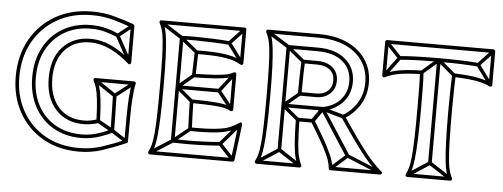

<svg xmlns="http://www.w3.org/2000/svg" viewBox="-45 -714 2227 850"><g transform="rotate(5 1069.0 -288.5)"><path d="M452 -497 458 -511Q429 -525 398.5 -532.5Q368 -540 335 -540Q335 -540 335 -540Q335 -540 335 -540Q264 -540 209.5 -508.5Q155 -477 124.5 -420Q94 -363 94 -288Q94 -288 94 -288Q94 -288 94 -288Q94 -215 123.5 -158.5Q153 -102 207 -70Q261 -38 333 -38Q333 -38 333 -38Q333 -38 333 -38Q369 -38 403.5 -48Q438 -58 472 -75Q474 -76 475 -78Q476 -80 476 -82Q475 -140 474.5 -177Q474 -214 473 -238H457Q458 -214 458.5 -177Q459 -140 460 -82Q460 -80 463 -85.5Q466 -91 464 -89Q433 -73 400.5 -63.5Q368 -54 333 -54Q333 -54 333 -54Q333 -54 333 -54Q265 -54 214.5 -84Q164 -114 137 -166.5Q110 -219 110 -288Q110 -288 110 -288Q110 -288 110 -288Q110 -358 138 -411Q166 -464 217 -494Q268 -524 335 -524Q335 -524 335 -524Q335 -524 335 -524Q367 -524 395.5 -516.5Q424 -509 452 -497ZM522 -547 512 -559 450 -510Q448 -509 447.5 -506Q447 -503 448 -500L510 -386L524 -394L462 -508Q461 -510 459.5 -503Q458 -496 460 -498ZM377 -307 369 -293 461 -231Q463 -230 465.5 -230.5Q468 -231 470 -232L550 -294L540 -306L460 -244Q458 -243 464.5 -243.5Q471 -244 469 -245ZM406 -126 398 -112 464 -75Q464 -75 464 -75Q464 -75 464 -75L529 -33L537 -47L472 -89Q472 -89 472 -89Q472 -89 472 -89ZM541 -40Q541 -111 541.5 -156Q542 -201 544 -228Q546 -255 548 -271Q550 -287 553 -298Q554 -302 551.5 -305Q549 -308 545 -308H373Q369 -308 366.5 -304.5Q364 -301 366 -296Q373 -284 378.5 -266Q384 -248 388 -214Q392 -180 394 -119L399 -127Q384 -122 369 -119Q354 -116 338 -116Q266 -116 224.5 -163.5Q183 -211 183 -291Q183 -371 224.5 -417Q266 -463 336 -463Q383 -463 426.5 -442Q470 -421 512 -384Q516 -380 520.5 -382.5Q525 -385 525 -390V-552Q525 -554 523.5 -556.5Q522 -559 520 -560Q475 -576 430 -588Q385 -600 334 -600Q241 -600 170.5 -559.5Q100 -519 60.5 -448Q21 -377 21 -284Q21 -197 59 -127.5Q97 -58 166 -17.5Q235 23 328 23Q383 23 432.5 6.5Q482 -10 536 -33Q541 -35 541 -40ZM525 -40 530 -47Q478 -25 429.5 -9Q381 7 328 7Q240 7 174.5 -31Q109 -69 73 -135Q37 -201 37 -284Q37 -372 74.5 -439.5Q112 -507 179 -545.5Q246 -584 334 -584Q384 -584 427.5 -572Q471 -560 514 -544L509 -552V-390L522 -396Q479 -434 432.5 -456.5Q386 -479 336 -479Q260 -479 213.5 -428.5Q167 -378 167 -291Q167 -203 213.5 -151.5Q260 -100 338 -100Q355 -100 372 -103Q389 -106 405 -111Q410 -114 410 -119Q408 -183 403.5 -218Q399 -253 393 -272Q387 -291 380 -304L373 -292H545L537 -302Q534 -291 532 -275Q530 -259 528 -231Q526 -203 525.5 -157Q525 -111 525 -40Z M923 -292V-308H738V-292ZM949 -506 951 -522Q919 -525 879 -526.5Q839 -528 801.5 -528.5Q764 -529 738 -527Q734 -527 732 -524.5Q730 -522 730 -519V-300Q730 -300 730 -300Q730 -300 730 -300V-61Q730 -58 732 -55.5Q734 -53 738 -53Q764 -52 801 -52Q838 -52 877 -53.5Q916 -55 949 -58L947 -74Q915 -71 876.5 -69.5Q838 -68 801 -68Q764 -68 738 -69Q735 -69 740.5 -63.5Q746 -58 746 -61V-300Q746 -300 746 -300Q746 -300 746 -300V-519Q746 -522 740.5 -516.5Q735 -511 738 -511Q764 -513 801.5 -512.5Q839 -512 878.5 -510.5Q918 -509 949 -506ZM1018 -575 1006 -585 944 -519Q943 -518 942.5 -514.5Q942 -511 944 -509L1006 -426L1018 -436L956 -519Q955 -521 954.5 -514Q954 -507 956 -509ZM1036 -155 1024 -165 942 -71Q940 -69 940 -66Q940 -63 942 -61L1004 5L1016 -5L954 -71Q952 -73 952 -66Q952 -59 954 -61ZM991 -374 979 -384 917 -305Q915 -303 915 -300Q915 -297 917 -295L979 -217L991 -227L929 -305Q928 -307 928 -300Q928 -293 929 -295ZM646 -587 638 -573 734 -512Q734 -512 733.5 -512.5Q733 -513 733 -513L804 -455L814 -467L743 -525Q743 -525 743 -525.5Q743 -526 742 -526ZM638 -7 646 7 742 -54Q743 -54 743 -54.5Q743 -55 743 -55L815 -113L805 -125L733 -67Q733 -67 733.5 -67.5Q734 -68 734 -68ZM811 -351 801 -363 733 -306Q730 -304 730 -300Q730 -296 733 -294L801 -237L811 -249L743 -306Q740 -308 740 -300Q740 -292 743 -294ZM642 8H1010Q1013 8 1015 6Q1017 4 1018 1L1038 -159Q1039 -164 1034.5 -167Q1030 -170 1025 -166Q1009 -154 987 -144.5Q965 -135 924 -130.5Q883 -126 810 -127L818 -119Q817 -143 816 -173Q815 -203 814 -243L806 -235Q869 -234 902.5 -232Q936 -230 952.5 -226Q969 -222 981 -215Q986 -213 989.5 -215.5Q993 -218 993 -222V-379Q993 -384 989.5 -386Q986 -388 981 -386Q969 -379 952 -375Q935 -371 902 -368.5Q869 -366 806 -365L814 -357Q815 -389 815.5 -415Q816 -441 817 -461L809 -453Q880 -454 918 -449.5Q956 -445 975.5 -438Q995 -431 1008 -423Q1013 -421 1016.5 -423.5Q1020 -426 1020 -430V-580Q1020 -583 1017.5 -585.5Q1015 -588 1012 -588H642Q638 -588 635.5 -584.5Q633 -581 635 -576Q642 -563 647 -546Q652 -529 655 -500Q658 -471 659.5 -422.5Q661 -374 661 -299Q661 -218 659.5 -166.5Q658 -115 655 -83.5Q652 -52 647 -34.5Q642 -17 635 -4Q633 0 635.5 4Q638 8 642 8ZM642 -8 649 4Q656 -10 661 -28Q666 -46 669.5 -78Q673 -110 675 -163Q677 -216 677 -299Q677 -376 675 -425.5Q673 -475 669.5 -505Q666 -535 661 -553Q656 -571 649 -584L642 -572H1012L1004 -580V-430L1016 -437Q1002 -445 981.5 -452.5Q961 -460 921.5 -465Q882 -470 809 -469Q806 -469 803.5 -467Q801 -465 801 -461Q800 -441 799.5 -415Q799 -389 798 -357Q798 -354 800.5 -351.5Q803 -349 806 -349Q872 -350 906.5 -353Q941 -356 958.5 -360.5Q976 -365 989 -372L977 -379V-222L989 -229Q976 -236 958.5 -240.5Q941 -245 906.5 -247.5Q872 -250 806 -251Q803 -251 800.5 -248.5Q798 -246 798 -243Q799 -203 800 -173Q801 -143 802 -119Q802 -115 804.5 -113Q807 -111 810 -111Q886 -110 929 -115Q972 -120 995 -130.5Q1018 -141 1035 -154L1022 -161L1002 -1L1010 -8Z M1204 -62H1220V-260Q1220 -260 1220 -260Q1220 -260 1220 -260V-520Q1220 -523 1214.5 -517.5Q1209 -512 1212 -512H1343Q1343 -512 1343 -512Q1343 -512 1343 -512Q1414 -512 1454 -479Q1494 -446 1494 -390Q1494 -390 1494 -390Q1494 -390 1494 -390Q1494 -342 1464.5 -309Q1435 -276 1386 -268Q1385 -268 1386 -268Q1387 -268 1387 -268H1212V-252H1387Q1387 -252 1387.5 -252Q1388 -252 1388 -252Q1443 -262 1476.5 -299Q1510 -336 1510 -390Q1510 -390 1510 -390Q1510 -390 1510 -390Q1510 -452 1465.5 -490Q1421 -528 1343 -528Q1343 -528 1343 -528Q1343 -528 1343 -528H1212Q1209 -528 1206.5 -525.5Q1204 -523 1204 -520V-260Q1204 -260 1204 -260Q1204 -260 1204 -260ZM1394 -264 1380 -256 1508 -58 1522 -66ZM1303 7 1311 -7 1216 -69Q1215 -70 1212.5 -70Q1210 -70 1208 -69L1112 -7L1120 7L1216 -55Q1218 -57 1212 -57Q1206 -57 1208 -55ZM1662 7 1668 -7 1518 -69Q1516 -71 1514 -70.5Q1512 -70 1510 -68L1440 -6L1450 6L1520 -56Q1522 -58 1516 -57Q1510 -56 1512 -55ZM1120 -587 1112 -573 1208 -513Q1208 -513 1207.5 -513.5Q1207 -514 1207 -514L1278 -455L1288 -467L1217 -526Q1217 -526 1217 -526.5Q1217 -527 1216 -527ZM1285 -311 1275 -323 1207 -266Q1204 -264 1204 -260Q1204 -256 1207 -254L1276 -197L1286 -209L1217 -266Q1214 -268 1214 -260Q1214 -252 1217 -254ZM1341 -208 1355 -198 1394 -255Q1396 -257 1389 -255Q1382 -253 1385 -252L1479 -225L1483 -241L1389 -268Q1387 -269 1384.5 -268Q1382 -267 1380 -265ZM1116 8H1307Q1312 8 1314 4Q1316 0 1314 -4Q1307 -18 1301.5 -38.5Q1296 -59 1293 -97.5Q1290 -136 1289 -203L1281 -195H1348L1341 -199Q1384 -130 1404 -91.5Q1424 -53 1430 -33.5Q1436 -14 1437 1Q1437 4 1439.5 6Q1442 8 1445 8H1665Q1670 8 1672.5 3Q1675 -2 1670 -6Q1655 -19 1640.5 -33.5Q1626 -48 1606.5 -71.5Q1587 -95 1558.5 -134.5Q1530 -174 1488 -237L1485 -226Q1529 -252 1555 -294.5Q1581 -337 1581 -392Q1581 -450 1552 -494Q1523 -538 1469.5 -563Q1416 -588 1342 -588H1116Q1112 -588 1109.5 -584.5Q1107 -581 1109 -576Q1116 -563 1121 -546Q1126 -529 1129 -500Q1132 -471 1133.5 -422.5Q1135 -374 1135 -299Q1135 -218 1133.5 -166.5Q1132 -115 1129 -83.5Q1126 -52 1121 -34.5Q1116 -17 1109 -4Q1107 0 1109.5 4Q1112 8 1116 8ZM1344 -453Q1382 -453 1402.5 -436Q1423 -419 1423 -389Q1423 -359 1404 -342Q1385 -325 1354 -325H1280L1288 -317Q1288 -364 1289 -399.5Q1290 -435 1291 -461L1283 -453ZM1116 -8 1123 4Q1130 -10 1135 -28Q1140 -46 1143.5 -78Q1147 -110 1149 -163Q1151 -216 1151 -299Q1151 -376 1149 -425.5Q1147 -475 1143.5 -505Q1140 -535 1135 -553Q1130 -571 1123 -584L1116 -572H1342Q1411 -572 1461 -549.5Q1511 -527 1538 -486.5Q1565 -446 1565 -392Q1565 -342 1541.5 -303Q1518 -264 1477 -240Q1474 -239 1473.5 -235Q1473 -231 1474 -229Q1517 -166 1546 -125.5Q1575 -85 1595 -61Q1615 -37 1630 -22Q1645 -7 1660 6L1665 -8H1445L1453 -1Q1452 -16 1445.5 -36.5Q1439 -57 1419 -96.5Q1399 -136 1355 -207Q1352 -211 1348 -211H1281Q1278 -211 1275.5 -208.5Q1273 -206 1273 -203Q1274 -133 1277.5 -93.5Q1281 -54 1287 -32.5Q1293 -11 1300 4L1307 -8ZM1344 -469H1283Q1280 -469 1277.5 -467Q1275 -465 1275 -461Q1274 -435 1273 -399.5Q1272 -364 1272 -317Q1272 -314 1274.5 -311.5Q1277 -309 1280 -309H1354Q1391 -309 1415 -331Q1439 -353 1439 -389Q1439 -425 1414 -447Q1389 -469 1344 -469Z M2055 -506 2057 -522Q2027 -525 1984 -526.5Q1941 -528 1881 -528Q1881 -528 1881 -528Q1881 -528 1881 -528Q1822 -528 1779 -526.5Q1736 -525 1706 -522L1708 -506Q1738 -509 1780 -510.5Q1822 -512 1881 -512Q1881 -512 1881 -512Q1881 -512 1881 -512Q1941 -512 1983 -510.5Q2025 -509 2055 -506ZM1889 -520H1873V-62H1889ZM1973 7 1981 -7 1885 -69Q1884 -70 1881.5 -70Q1879 -70 1877 -69L1782 -7L1790 7L1885 -55Q1887 -57 1881 -57Q1875 -57 1877 -55ZM2124 -575 2112 -585 2050 -519Q2049 -518 2048.5 -514.5Q2048 -511 2050 -509L2112 -425L2124 -435L2062 -519Q2061 -521 2060.5 -514Q2060 -507 2062 -509ZM1639 -435 1651 -425 1713 -509Q1715 -511 1715 -514.5Q1715 -518 1713 -519L1651 -585L1639 -575L1701 -509Q1703 -507 1703 -514Q1703 -521 1701 -519ZM1805 -465 1815 -453 1886 -514Q1888 -516 1881 -516Q1874 -516 1876 -514L1948 -453L1958 -465L1886 -526Q1884 -528 1881 -528Q1878 -528 1876 -526ZM1786 8H1977Q1982 8 1984 4Q1986 0 1984 -4Q1977 -17 1972 -34.5Q1967 -52 1964 -83.5Q1961 -115 1959.5 -166.5Q1958 -218 1958 -299Q1958 -352 1959 -391.5Q1960 -431 1961 -459L1953 -451Q2026 -448 2060 -441Q2094 -434 2114 -423Q2119 -421 2122.5 -423.5Q2126 -426 2126 -430V-580Q2126 -583 2123.5 -585.5Q2121 -588 2118 -588H1645Q1642 -588 1639.5 -585.5Q1637 -583 1637 -580V-430Q1637 -426 1641 -423.5Q1645 -421 1649 -423Q1669 -434 1703 -441.5Q1737 -449 1810 -451L1802 -459Q1804 -431 1804.5 -391.5Q1805 -352 1805 -299Q1805 -218 1803.5 -166.5Q1802 -115 1799 -83.5Q1796 -52 1791 -34.5Q1786 -17 1779 -4Q1777 0 1779.5 4Q1782 8 1786 8ZM1786 -8 1793 4Q1800 -10 1805 -28Q1810 -46 1813.5 -78Q1817 -110 1819 -163Q1821 -216 1821 -299Q1821 -352 1820.5 -391.5Q1820 -431 1818 -459Q1818 -463 1815.5 -465Q1813 -467 1810 -467Q1734 -465 1698 -456.5Q1662 -448 1641 -437L1653 -430V-580L1645 -572H2118L2110 -580V-430L2122 -437Q2100 -448 2064.5 -456Q2029 -464 1953 -467Q1950 -467 1947.5 -465Q1945 -463 1945 -459Q1944 -431 1943 -391.5Q1942 -352 1942 -299Q1942 -216 1944 -163Q1946 -110 1949.5 -78Q1953 -46 1958 -28Q1963 -10 1970 4L1977 -8Z"/></g></svg>

Font: Tilt Prism
Style: Regular
Weight: 400
Version: Version 1.000